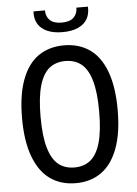

<svg xmlns="http://www.w3.org/2000/svg" viewBox="-62 -988 744 1046"><g transform="rotate(-5 310.0 -465.0)"><path d="M310.2 11.7Q228.7 11.7 170.2 -29.8Q111.8 -71.2 80.2 -155.7Q48.5 -240.2 48.5 -365.7Q48.5 -492.8 80.1 -576.8Q111.7 -660.8 170.2 -701.4Q228.7 -742 310.2 -742Q391.7 -742 450.1 -701.4Q508.5 -660.8 540 -576.8Q571.5 -492.8 571.5 -365.7Q571.5 -240.2 539.9 -155.7Q508.3 -71.2 450 -29.8Q391.7 11.7 310.2 11.7ZM310.2 -656.2Q257.7 -656.2 222.3 -627.7Q187 -599.2 168.3 -535.1Q149.7 -471 149.7 -365.7Q149.7 -260 168.3 -195.8Q187 -131.5 222.3 -102.8Q257.7 -74.2 310.2 -74.2Q362.7 -74.2 397.9 -102.8Q433.2 -131.5 451.8 -195.7Q470.3 -259.8 470.3 -365.7Q470.3 -471.2 451.8 -535.2Q433.2 -599.2 397.9 -627.7Q362.7 -656.2 310.2 -656.2ZM310 -866.5Q353.8 -866.5 374.9 -886.8Q396 -907.2 396 -940.7H459Q461.3 -901.8 445.2 -873.5Q429 -845.2 394.8 -829.8Q360.5 -814.3 310 -814.3Q259.5 -814.3 225.2 -829.8Q191 -845.2 174.8 -873.5Q158.7 -901.8 161 -940.7H224Q224 -907.2 245.1 -886.8Q266.2 -866.5 310 -866.5Z"/></g></svg>

Font: Monaspace Neon Var ExtraLight
Style: Regular
Weight: 200
Designer: Riley Cran and the Lettermatic Team
Version: Version 1.200 (Monaspace Neon Var)